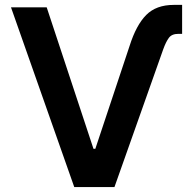

<svg xmlns="http://www.w3.org/2000/svg" viewBox="-20 -757 782 777"><path d="M504.6 -571.7Q531.2 -655.5 571.7 -696.4Q612.2 -737.2 683.2 -737.2H717V-620H701.7Q675.4 -620 663.5 -604Q651.6 -588.1 640.3 -556.8L443.2 0H280.5L24.5 -727.3H169L358.3 -154.8H365.8Z"/></svg>

Font: InterMG SemiBold
Style: Regular
Weight: 600
Designer: Rasmus Andersson
Foundry: rsms
Version: Version 3.019;December 26, 2023;FontCreator 15.0.0.2955 64-b